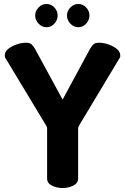

<svg xmlns="http://www.w3.org/2000/svg" viewBox="-20 -946 630 966"><path d="M295 0Q266 0 241.5 -12Q217 -24 217 -48V-299Q217 -307 213 -313L6 -656Q5 -659 4.5 -662Q4 -665 4 -667Q4 -686 21.5 -700Q39 -714 64 -722.5Q89 -731 110 -731Q129 -731 138 -723.5Q147 -716 155 -702L295 -445L434 -702Q442 -716 451 -723.5Q460 -731 479 -731Q501 -731 525.5 -722.5Q550 -714 567.5 -700Q585 -686 585 -667Q585 -665 585 -662Q585 -659 583 -656L377 -313Q373 -307 373 -299V-48Q373 -24 348.5 -12Q324 0 295 0ZM374 -809Q351 -809 334 -827Q317 -845 317 -868Q317 -891 334 -908.5Q351 -926 374 -926Q397 -926 413.5 -908.5Q430 -891 430 -868Q430 -845 413.5 -827Q397 -809 374 -809ZM214 -809Q191 -809 174 -827Q157 -845 157 -868Q157 -891 174 -908.5Q191 -926 214 -926Q237 -926 253.5 -908.5Q270 -891 270 -868Q270 -845 253.5 -827Q237 -809 214 -809Z"/></svg>

Font: Dosis ExtraBold
Style: Regular
Weight: 800
Designer: EdgarTolentino, PabloImpallari, IginoMarini
Foundry: EdgarTolentino, PabloImpallari, IginoMarini
Version: Version 3.001; ttfautohint (v1.8.2)